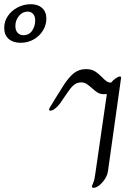

<svg xmlns="http://www.w3.org/2000/svg" viewBox="-218 -881 656 911"><path d="M-198 -749Q-198 -780 -180.5 -805.5Q-163 -831 -134 -846Q-105 -861 -72 -861Q-38 -861 -18 -843Q2 -825 2 -792Q2 -763 -14 -736.5Q-30 -710 -58 -694Q-86 -678 -120 -678Q-156 -678 -177 -696.5Q-198 -715 -198 -749ZM-51 -784Q-51 -804 -61 -815Q-71 -826 -87 -826Q-111 -826 -128 -805.5Q-145 -785 -145 -758Q-145 -737 -134.5 -725.5Q-124 -714 -107 -714Q-80 -714 -65.5 -735.5Q-51 -757 -51 -784ZM218 4Q218 1 224.5 -14Q231 -29 234 -55L289 -435Q284 -434 276 -434Q258 -434 245.5 -441.5Q233 -449 217 -464Q201 -478 191 -484Q181 -490 167 -490Q146 -490 131 -476.5Q116 -463 103 -443L66 -389Q55 -375 43 -365.5Q31 -356 21 -356Q15 -356 15 -361Q15 -366 20 -373.5Q25 -381 26 -383Q46 -416 49 -421L83 -475Q107 -513 131.5 -533Q156 -553 190 -553Q215 -553 231 -543.5Q247 -534 266 -515Q278 -502 287.5 -495.5Q297 -489 309 -489Q319 -501 331 -509.5Q343 -518 351 -518Q355 -518 356 -516Q357 -514 356 -508L294 -67Q290 -41 267.5 -15.5Q245 10 226 10Q218 10 218 4Z"/></svg>

Font: Charm
Style: Regular
Weight: 400
Designer: Katatrad Aksorn Co.,Ltd.
Foundry: Cadson Demak Co.,Ltd.
Version: Version 1.001